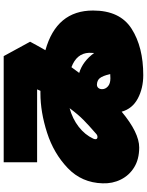

<svg xmlns="http://www.w3.org/2000/svg" viewBox="102 -894 796 1040"><g transform="rotate(-90 500.0 -374.0)"><path d="M963 -268Q963 -122 864 -59Q765 4 613 4Q542 4 486.5 -25.5Q431 -55 415 -113Q301 -18 221 -18Q158 -18 114 -45Q70 -72 47.5 -117.5Q25 -163 27 -216Q30 -329 109.5 -405Q189 -481 301 -517Q413 -553 515 -553H528L536 -571H141V-752H716L794 -609Q780 -582 748 -526Q963 -466 963 -268ZM434 -395Q376 -379 333 -345.5Q290 -312 269 -267Q266 -260 266 -255Q266 -244 278 -244Q288 -244 296 -252Q340 -290 370 -319.5Q400 -349 434 -395ZM656 -385Q636 -357 625 -343Q688 -324 733 -262Q734 -270 734 -290Q731 -357 656 -385ZM619 -175Q609 -216 597 -231Q585 -246 562 -247Q550 -247 543.5 -239Q537 -231 537 -219Q537 -201 552 -187.5Q567 -174 596 -174Q611 -174 619 -175Z"/></g></svg>

Font: Mantou Sans
Style: Regular
Weight: 400
Designer: Mant0u / artakana
Foundry: Mant0u / artakana
Version: Version 1.001;October 22, 2023;FontCreator 14.0.0.2901 64-bi